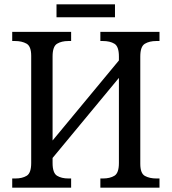

<svg xmlns="http://www.w3.org/2000/svg" viewBox="-20 -860 787 880"><path d="M36 0V-42H51Q82 -42 102.5 -54.5Q123 -67 123 -113V-604Q123 -648 101.5 -660Q80 -672 49 -672H36V-714H306V-672H293Q262 -672 241.5 -659.5Q221 -647 221 -601V-216L525 -583V-601Q525 -647 504.5 -659.5Q484 -672 452 -672H440V-714H711V-672H696Q665 -672 644 -659.5Q623 -647 623 -601V-109Q623 -65 644.5 -53.5Q666 -42 696 -42H711V0H440V-42H452Q484 -42 504.5 -54.5Q525 -67 525 -113V-503L221 -136V-113Q221 -67 241.5 -54.5Q262 -42 293 -42H306V0ZM239 -781V-840H507V-781Z"/></svg>

Font: Noto Serif SemiCondensed
Style: Regular
Weight: 400
Width: 4
Designer: Monotype Design Team
Foundry: Monotype Imaging Inc.
Version: Version 2.013